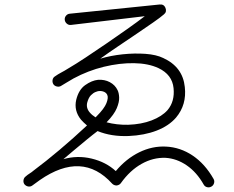

<svg xmlns="http://www.w3.org/2000/svg" viewBox="-20 -800 1040 854"><path d="M920 30Q911 35 901 32.5Q891 30 886 21Q855 -34 810.5 -64.5Q766 -95 716 -98Q661 -100 609.5 -71Q558 -42 518 14Q512 23 499 25Q487 25 479 17Q346 -130 157 1L124 25Q116 31 106 29.5Q96 28 89 20Q83 12 84.5 1.5Q86 -9 94 -15Q103 -23 112 -28.5Q121 -34 129 -41Q184 -82 245 -133.5Q306 -185 367 -242Q360 -248 353 -254.5Q346 -261 340 -268Q308 -308 319 -356Q330 -401 359 -421.5Q388 -442 416 -445Q445 -447 468.5 -434.5Q492 -422 503 -399Q509 -387 510 -367Q511 -347 499.5 -319Q488 -291 454 -256Q499 -244 550 -245Q609 -247 654.5 -264.5Q700 -282 725 -310Q758 -349 752 -408Q746 -468 685 -497Q640 -518 576 -519Q512 -520 442 -503Q372 -486 307 -451Q291 -442 276.5 -433Q262 -424 250 -417Q242 -413 232 -415.5Q222 -418 217 -426Q212 -435 214 -445Q216 -455 224 -460Q238 -470 252.5 -477.5Q267 -485 281 -494Q317 -515 361.5 -544.5Q406 -574 453.5 -606.5Q501 -639 545.5 -670.5Q590 -702 624 -728L295 -689Q285 -688 277 -695Q269 -702 268 -712Q267 -722 273.5 -730Q280 -738 290 -739L690 -780Q709 -782 716 -765Q723 -747 709 -736Q693 -722 660.5 -699.5Q628 -677 587.5 -649.5Q547 -622 504.5 -593.5Q462 -565 426 -539Q473 -553 526 -558.5Q579 -564 627 -560.5Q675 -557 706 -542Q793 -502 802 -413Q811 -334 763 -277Q731 -240 676.5 -219Q622 -198 552 -195Q475 -192 414 -217Q394 -202 366 -179Q338 -156 310 -132.5Q282 -109 262 -92Q324 -110 388 -94.5Q452 -79 495 -39Q541 -94 599 -122.5Q657 -151 718 -148Q782 -145 837 -108Q892 -71 930 -4Q935 5 932 15Q929 25 920 30ZM405 -278 409 -282Q444 -317 453.5 -341.5Q463 -366 457 -378Q453 -387 443 -391.5Q433 -396 420 -395Q416 -395 405.5 -391Q395 -387 384.5 -376.5Q374 -366 368 -344Q362 -320 379 -300Q384 -294 390.5 -288.5Q397 -283 405 -278Z"/></svg>

Font: Kurewa Gothic CJK TC Regular
Style: Regular
Weight: 400
Designer: Max Yao
Foundry: Max-Everyday
Version: Version 1.071; ttfautohint (v1.8.3)